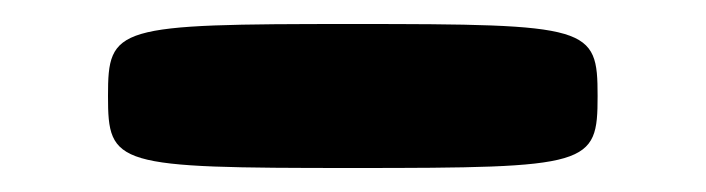

<svg xmlns="http://www.w3.org/2000/svg" viewBox="-20 -774 588 160"><path d="M70 -694C70 -636 76 -634 274 -634C472 -634 478 -636 478 -694C478 -752 472 -754 274 -754C76 -754 70 -752 70 -694Z"/></svg>

Font: Hussar Print
Style: Bold
Weight: 700
Foundry: Cannot Into Space Fonts
Version: Version 2.00